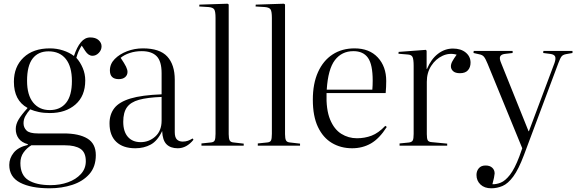

<svg xmlns="http://www.w3.org/2000/svg" viewBox="-20 -786 3109 1036"><path d="M248 230Q147 230 88.5 199.5Q30 169 30 104Q30 68 54 38Q78 8 130 -4V-8Q97 -17 81 -38.5Q65 -60 65 -90Q65 -115 80 -140.5Q95 -166 128 -202V-204Q55 -244 55 -345Q55 -426 107 -475.5Q159 -525 249 -525Q286 -525 320 -514Q354 -503 379 -484Q395 -532 416.5 -558Q438 -584 467 -584Q496 -584 512 -569.5Q528 -555 528 -536Q528 -516 513 -500.5Q498 -485 479 -485Q457 -485 440 -511L421 -540Q411 -525 404 -509Q397 -493 392 -474Q413 -451 426.5 -419Q440 -387 440 -352Q440 -268 387 -222Q334 -176 249 -176Q216 -176 190 -181.5Q164 -187 143 -196Q127 -178 117 -160Q107 -142 107 -121Q107 -98 123 -82Q139 -66 185 -66H324Q406 -66 451.5 -38.5Q497 -11 497 51Q497 114 462 153.5Q427 193 370 211.5Q313 230 248 230ZM248 -192Q305 -192 336.5 -231Q368 -270 368 -349Q368 -427 335 -468Q302 -509 242 -509Q186 -509 156 -470Q126 -431 126 -350Q126 -273 159 -232.5Q192 -192 248 -192ZM253 213Q304 213 347 197.5Q390 182 416.5 153Q443 124 443 84Q443 36 414 17Q385 -2 331 -2H149Q124 13 107 37Q90 61 90 94Q90 159 133 186Q176 213 253 213Z M710 14Q644 14 607.5 -20.5Q571 -55 571 -120Q571 -169 597 -202.5Q623 -236 684 -254.5Q745 -273 852 -277V-391Q852 -456 825 -483Q798 -510 745 -510Q710 -510 680 -500Q650 -490 631 -474Q652 -443 660 -426.5Q668 -410 668 -398Q668 -381 655.5 -370Q643 -359 621 -359Q573 -359 573 -406Q573 -441 599 -467.5Q625 -494 665.5 -509.5Q706 -525 751 -525Q842 -525 882.5 -481Q923 -437 923 -356V-73Q923 -45 934.5 -33.5Q946 -22 966 -22Q981 -22 994 -26.5Q1007 -31 1019 -39L1024 -32Q987 14 939 14Q900 14 878.5 -7.5Q857 -29 855 -79Q830 -26 793.5 -6Q757 14 710 14ZM739 -19Q784 -19 818 -49.5Q852 -80 852 -135V-263Q775 -260 730 -247.5Q685 -235 665 -207Q645 -179 645 -129Q645 -76 670 -47.5Q695 -19 739 -19Z M1067 0V-12L1115 -17Q1133 -18 1138 -27.5Q1143 -37 1143 -64V-689Q1143 -724 1136 -735Q1129 -746 1105 -748L1055 -751L1056 -761L1208 -766L1214 -762V-62Q1214 -38 1219.5 -28Q1225 -18 1243 -17L1295 -11V0Z M1371 0V-12L1419 -17Q1437 -18 1442 -27.5Q1447 -37 1447 -64V-689Q1447 -724 1440 -735Q1433 -746 1409 -748L1359 -751L1360 -761L1512 -766L1518 -762V-62Q1518 -38 1523.5 -28Q1529 -18 1547 -17L1599 -11V0Z M1880 14Q1819 14 1771 -14.5Q1723 -43 1695.5 -101Q1668 -159 1668 -248Q1668 -335 1696 -397Q1724 -459 1774.5 -492Q1825 -525 1893 -525Q1973 -525 2018.5 -476Q2064 -427 2064 -349Q2064 -317 2061 -284H1742Q1739 -195 1761 -141.5Q1783 -88 1821.5 -64Q1860 -40 1906 -40Q1948 -40 1985 -54Q2022 -68 2059 -107L2067 -101Q2027 -38 1981.5 -12Q1936 14 1880 14ZM1743 -302H1989Q1990 -314 1990.5 -326Q1991 -338 1991 -351Q1991 -438 1965.5 -474Q1940 -510 1887 -510Q1824 -510 1787 -461.5Q1750 -413 1743 -302Z M2136 0V-12L2186 -17Q2202 -19 2207 -28Q2212 -37 2212 -63V-430Q2212 -466 2206 -478.5Q2200 -491 2179 -492L2130 -496L2131 -506L2278 -517L2282 -512V-414H2284Q2306 -467 2343 -495.5Q2380 -524 2424 -524Q2467 -524 2493 -502.5Q2519 -481 2519 -448Q2519 -423 2505 -407Q2491 -391 2462 -391Q2437 -391 2425 -402Q2413 -413 2413 -428Q2413 -441 2421 -455.5Q2429 -470 2444 -491Q2405 -502 2368 -485Q2331 -468 2307 -431Q2283 -394 2283 -345V-62Q2283 -38 2288 -29Q2293 -20 2310 -19L2393 -11V0Z M2631 230Q2594 230 2572.5 209.5Q2551 189 2551 158Q2551 137 2563.5 122Q2576 107 2600 107Q2623 107 2636 119Q2649 131 2649 150Q2648 167 2637 208Q2658 209 2682 199.5Q2706 190 2731.5 157.5Q2757 125 2782 59L2798 14L2611 -442Q2600 -469 2591.5 -479.5Q2583 -490 2566 -493L2535 -500L2536 -511H2746V-500L2703 -495Q2683 -492 2678.5 -480.5Q2674 -469 2684 -446L2832 -78H2834L2972 -446Q2980 -469 2975.5 -480.5Q2971 -492 2950 -495L2911 -500L2912 -511H3069V-500L3035 -494Q3018 -491 3010.5 -482Q3003 -473 2993 -446L2807 51Q2778 128 2749.5 166.5Q2721 205 2691.5 217.5Q2662 230 2631 230Z"/></svg>

Font: Literata 72pt Light
Style: Regular
Weight: 300
Designer: Latin by Veronika Burian and Jose Scaglione. Greek by Irene Vlachou. Cyrillic by Vera Evstafieva.
Foundry: TypeTogether
Version: Version 3.002